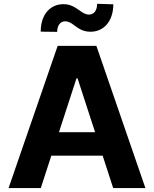

<svg xmlns="http://www.w3.org/2000/svg" viewBox="-20 -962 788 982"><path d="M188.6 0 242.5 -165.8H505L558.9 0H723.7L473 -727.3H274.9L23.8 0ZM272.4 -799C272.4 -832 288.7 -853 313.2 -853C332 -853 346.2 -842.7 361.9 -831C381.7 -816.4 404.5 -799.4 444.2 -799.7C508.5 -800.1 558.9 -850.1 559.7 -940L476.9 -942.5C476.6 -909.8 462 -887.8 434.7 -887.4C416.9 -887.4 402 -897.7 385.7 -909.4C364.3 -924 340.6 -941.1 303.6 -940.7C239 -940.3 188.2 -890.3 188.2 -800.1ZM281.6 -285.9 371.1 -561.1H376.8L466.3 -285.9Z"/></svg>

Font: Karasuma Gothic
Style: Bold
Weight: 700
Designer: Rasmus Andersson / Ryoko Nishizuka
Foundry: Genbu
Version: Version 1.00